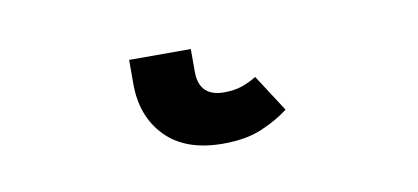

<svg xmlns="http://www.w3.org/2000/svg" viewBox="-32 -33 664 305"><g transform="rotate(-10 300.0 119.5)"><path d="M309.5 198Q249 198 217 165.2Q185 132.5 185 80V41H284.5V77.5Q284.5 118 325 118Q341 118 353 114Q365 110 377.5 102.5L416 162Q398 176 372.2 187Q346.5 198 309.5 198Z"/></g></svg>

Font: Fira Code Light SemiBold
Style: Regular
Weight: 600
Monospace: yes
Version: Version 5.002